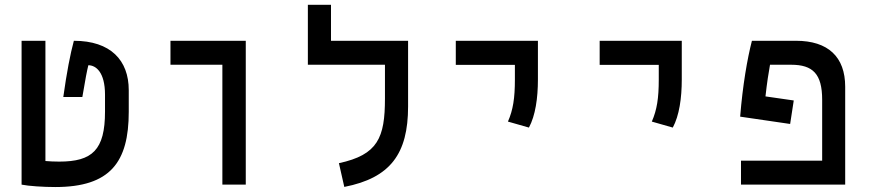

<svg xmlns="http://www.w3.org/2000/svg" viewBox="-20 -752 3556 782"><path d="M205.1 9.8C429.2 9.8 504.4 -91.3 504.4 -296.9V-384.8C504.4 -506.3 430.7 -585.9 280.8 -585.9C266.1 -531.2 252 -458.5 237.8 -356.9H315.4C328.6 -435.5 334 -462.4 339.8 -486.3C370.6 -486.3 407.7 -458 407.7 -366.2V-297.4C407.7 -141.1 356 -93.8 221.2 -93.8C200.7 -93.8 182.6 -94.7 165 -96.2V-585.9H67.9V0C96.7 5.9 157.2 9.8 205.1 9.8Z M885.7 0H981V-585.9H674.3V-488.3H885.7Z M1642.1 -585.9H1328.1V-732.4H1233.9V-488.3H1547.9V-351.1C1547.9 -190.9 1519 -121.6 1360.4 -87.4L1382.3 9.3C1569.8 -27.3 1642.1 -125.5 1642.1 -318.4Z M2134.3 -232.4C2160.6 -281.2 2170.9 -352.5 2170.9 -428.2V-585.9H1836.4V-487.8H2077.1V-428.2C2077.1 -352.5 2069.8 -304.7 2048.8 -256.8Z M2720.2 -232.4C2746.6 -281.2 2756.8 -352.5 2756.8 -428.2V-585.9H2422.4V-487.8H2663.1V-428.2C2663.1 -352.5 2655.8 -304.7 2634.8 -256.8Z M3212.9 -342.8 3097.7 -359.4C3104 -416 3110.4 -456.5 3116.2 -488.3H3202.1C3290.5 -488.3 3328.6 -451.2 3328.6 -345.7V-97.7H2998V0H3422.4V-398.9C3422.4 -520.5 3352.5 -585.9 3222.2 -585.9H3042.5C3023.9 -513.7 3004.9 -405.3 2994.6 -276.9L3198.2 -247.1Z"/></svg>

Font: Cascadia Code PL
Style: Regular
Weight: 400
Monospace: yes
Designer: Aaron Bell
Foundry: Saja Typeworks
Version: Version 2404.023